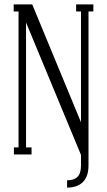

<svg xmlns="http://www.w3.org/2000/svg" viewBox="-20 -700 485 870"><path d="M325 -648V-680H403V-648H381V50Q381 99 356 124.5Q331 150 284 150V117Q316 117 331.5 101Q347 85 347 50V2L98 -598V-32H123V0H43V-32H64V-648H42V-680H126L347 -146V-648Z"/></svg>

Font: Margherita Variable
Style: Regular
Weight: 400
Designer: James Puckett
Foundry: Dunwich Type Founders
Version: Version 1.008